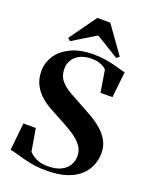

<svg xmlns="http://www.w3.org/2000/svg" viewBox="-176 -1064 927 1171"><g transform="rotate(20 287.5 -479.0)"><path d="M271 11Q211.5 11 161.8 0.2Q112 -10.5 76.5 -21.2Q41 -32 25 -33.5L43.5 -211.5H124L149 -66Q159.5 -54.5 175.5 -43.2Q191.5 -32 214 -24.8Q236.5 -17.5 266 -17Q322.5 -16.5 356.5 -33.5Q390.5 -50.5 406 -77.8Q421.5 -105 421.5 -135.5Q421.5 -177.5 395.5 -208.8Q369.5 -240 326.8 -266.2Q284 -292.5 234.5 -318Q203.5 -334.5 169.2 -353.5Q135 -372.5 105 -399Q75 -425.5 56 -462.8Q37 -500 37 -552Q37 -603.5 66.5 -649.5Q96 -695.5 155 -724.5Q214 -753.5 301 -754Q343.5 -754 378.8 -748.5Q414 -743 441.5 -735.8Q469 -728.5 488 -722.8Q507 -717 517 -716.5L499 -548H421.5L398.5 -689.5Q393.5 -696.5 380.5 -704.8Q367.5 -713 347.2 -719.2Q327 -725.5 299.5 -725Q255.5 -724.5 225.2 -709.2Q195 -694 179.5 -668.2Q164 -642.5 164 -610.5Q164 -565 189 -535.2Q214 -505.5 254.2 -482.8Q294.5 -460 339.5 -436Q373 -418.5 410 -397.2Q447 -376 479.8 -348.2Q512.5 -320.5 532.8 -285Q553 -249.5 553 -203.5Q553 -163.5 538 -125.2Q523 -87 490.5 -56.2Q458 -25.5 403.8 -7.2Q349.5 11 271 11ZM139 -780.5 121.5 -795 247 -970.5H331L456.5 -795L438.5 -780.5L289 -872Z"/></g></svg>

Font: Merriweather 144pt
Style: Bold
Weight: 700
Version: Version 2.100